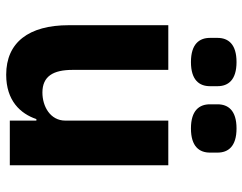

<svg xmlns="http://www.w3.org/2000/svg" viewBox="-104 -688 803 636"><g transform="rotate(90 298.0 -369.5)"><path d="M185 -600C245 -600 265 -628 265 -663V-688C265 -723 245 -751 185 -751C125 -751 105 -723 105 -688V-663C105 -628 125 -600 185 -600ZM405 -600C465 -600 485 -628 485 -663V-688C485 -723 465 -751 405 -751C345 -751 325 -723 325 -688V-663C325 -628 345 -600 405 -600ZM379 0H527V-525H379V-184C379 -134 332 -108 286 -108C232 -108 211 -144 211 -208V-525H63V-195C63 -63 120 12 227 12C313 12 356 -35 374 -88H379Z"/></g></svg>

Font: IBM Plex Thai Looped
Style: Bold
Weight: 700
Designer: Mike Abbink, Paul van der Laan, Pieter van Rosmalen, Ben Mitchell, Mark Frömberg
Foundry: Bold Monday
Version: Version 1.0